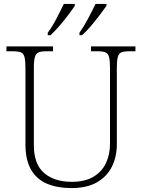

<svg xmlns="http://www.w3.org/2000/svg" viewBox="-20 -951 727 981"><path d="M345 10Q274 10 221 -12Q168 -34 139 -83.5Q110 -133 110 -214V-606Q110 -642 105 -660Q100 -678 86.5 -683.5Q73 -689 48 -689H13V-714H251V-689H215Q191 -689 177.5 -683.5Q164 -678 158.5 -660Q153 -642 153 -605V-210Q153 -112 205.5 -67Q258 -22 346 -22Q414 -22 457.5 -48Q501 -74 521.5 -118Q542 -162 542 -216V-606Q542 -642 537 -660Q532 -678 518.5 -683.5Q505 -689 481 -689H445V-714H672V-689H639Q614 -689 600.5 -683.5Q587 -678 582 -660Q577 -642 577 -605V-215Q577 -150 551.5 -99Q526 -48 474.5 -19Q423 10 345 10ZM386 -784Q407 -813 429.5 -855Q452 -897 468 -931H524V-921Q512 -904 490.5 -875.5Q469 -847 444.5 -818Q420 -789 399 -771H386ZM224 -784Q246 -813 268 -855Q290 -897 306 -931H362V-921Q351 -904 329.5 -875.5Q308 -847 283 -818Q258 -789 238 -771H224Z"/></svg>

Font: Noto Serif ExtraLight
Style: Regular
Weight: 200
Designer: Monotype Design Team
Foundry: Monotype Imaging Inc.
Version: Version 2.015; ttfautohint (v1.8.4.7-5d5b)